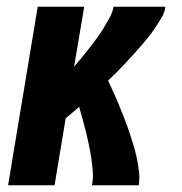

<svg xmlns="http://www.w3.org/2000/svg" viewBox="-20 -550 540 570"><path d="M4 0 92 -530H230L200 -352Q212 -366 223.5 -380Q235 -394 246 -408Q257 -422 267.5 -436.5Q278 -451 287.5 -466.5Q297 -482 305.5 -497.5Q314 -513 317 -530H471Q469 -513 460 -498Q451 -483 441.5 -468.5Q432 -454 421 -440.5Q410 -427 398.5 -413.5Q387 -400 375 -387Q363 -374 351 -361Q339 -348 326.5 -335.5Q314 -323 301 -311Q309 -293 317.5 -274.5Q326 -256 333.5 -237.5Q341 -219 348.5 -200Q356 -181 362.5 -162Q369 -143 375 -123.5Q381 -104 385.5 -83.5Q390 -63 392.5 -42Q395 -21 392 0H253Q257 -20 255.5 -40.5Q254 -61 251 -80.5Q248 -100 244 -119.5Q240 -139 235.5 -157.5Q231 -176 225.5 -195Q220 -214 215 -233Q205 -224 195 -215.5Q185 -207 175 -199L142 0Z"/></svg>

Font: Iosevka Curly Slab HvObl
Style: Regular
Weight: 900
Italic angle: -9°
Monospace: yes
Designer: Belleve Invis
Foundry: Belleve Invis
Version: Version 11.1.0; ttfautohint (v1.8.3)